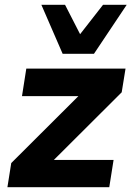

<svg xmlns="http://www.w3.org/2000/svg" viewBox="-20 -783 550 803"><path d="M11 0 27 -101 343 -416 342 -381H72L90 -496H505L489 -397L168 -77L169 -114H455L437 0ZM242 -558 153 -763H252L315 -640L411 -763H510L373 -558Z"/></svg>

Font: Nunito Sans 10pt ExtraBold
Style: Italic
Weight: 800
Italic angle: -9°
Designer: Vernon Adams
Foundry: Vernon Adams
Version: Version 3.101;gftools[0.9.27]